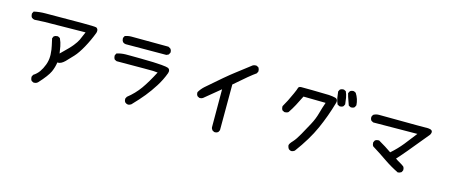

<svg xmlns="http://www.w3.org/2000/svg" viewBox="-50 -1423 5100 2168"><g transform="rotate(15 2500.0 -339.0)"><path d="M325.2 25.4Q325.2 22.5 325.2 16.6L336.9 -6.8Q377 -32.2 403.3 -69.3Q429.7 -106.4 448.7 -157.2Q467.8 -208 467.8 -260.7Q467.8 -269.5 467.8 -278.3Q463.9 -342.8 454.1 -380.9Q444.3 -418.9 436.5 -460.9L448.2 -486.3Q465.8 -499 487.3 -499Q490.2 -499 496.1 -499L520.5 -486.3Q542 -439.5 549.8 -396.5Q557.6 -353.5 562.5 -316.4Q664.1 -414.1 693.4 -452.1Q725.6 -492.2 742.2 -525.4Q756.8 -556.6 784.2 -623Q361.3 -619.1 305.2 -617.2Q249 -615.2 191.4 -611.3Q171.9 -613.3 157.2 -626Q144.5 -642.6 144.5 -664.1Q144.5 -667 144.5 -672.9L157.2 -698.2Q223.6 -712.9 289.1 -712.9Q668.9 -714.8 719.7 -714.8Q864.3 -714.8 884.8 -709Q892.6 -706.1 897.5 -700.2Q907.2 -690.4 907.2 -673.8Q907.2 -661.1 903.3 -648.4Q868.2 -555.7 820.8 -469.7Q773.4 -383.8 731 -337.9Q688.5 -292 650.4 -252.9Q608.4 -211.9 571.3 -211.9H569.3L564.5 -213.9Q556.6 -155.3 532.2 -100.6Q504.9 -41 414.1 57.6Q396.5 76.2 369.1 76.2Q366.2 76.2 361.3 76.2L337.9 64.5Q325.2 46.9 325.2 25.4Z M1687.5 -395.5Q1657.2 -399.4 1634.8 -399.9Q1612.3 -400.4 1535.6 -400.4Q1459 -400.4 1209 -399.4H1207L1182.6 -411.1Q1174.8 -422.9 1172.9 -430.7Q1169.9 -441.4 1169.9 -447.3Q1169.9 -453.1 1169.9 -459L1182.6 -483.4Q1232.4 -499 1285.2 -500Q1302.7 -500 1342.3 -500Q1381.8 -500 1460.9 -499Q1634.8 -497.1 1706.1 -490.2Q1769.5 -484.4 1785.2 -477.5Q1807.6 -467.8 1807.6 -440.4Q1807.6 -431.6 1803.7 -419.9Q1772.5 -335 1723.6 -257.8Q1674.8 -180.7 1622.6 -116.2Q1570.3 -51.8 1494.1 27.3Q1477.5 39.1 1458 41Q1438.5 39.1 1423.8 26.4Q1411.1 11.7 1411.1 -9.8Q1411.1 -12.7 1411.1 -18.6L1422.9 -41Q1505.9 -106.4 1564.5 -188.5Q1621.1 -267.6 1687.5 -395.5ZM1209 -664.1Q1209 -667 1209 -672.9L1221.7 -697.3Q1258.8 -710.9 1296.9 -710.9L1730.5 -709L1754.9 -695.3Q1769.5 -679.7 1769.5 -658.2Q1769.5 -654.3 1769.5 -649.4L1755.9 -625L1731.4 -613.3L1256.8 -611.3Q1237.3 -612.3 1221.7 -626Q1209 -642.6 1209 -664.1Z M2223.6 -241.2Q2220.7 -241.2 2215.8 -241.2L2193.4 -252.9Q2179.7 -268.6 2179.7 -290Q2179.7 -293 2179.7 -298.8Q2203.1 -338.9 2239.3 -372.1Q2448.2 -555.7 2528.3 -616.2L2689.5 -740.2Q2710 -759.8 2738.3 -759.8Q2741.2 -759.8 2746.1 -759.8L2770.5 -748L2771.5 -746.1Q2783.2 -730.5 2783.2 -709Q2783.2 -706.1 2783.2 -700.2L2771.5 -676.8Q2709 -634.8 2537.1 -483.4L2536.1 50.8L2524.4 74.2Q2508.8 87.9 2487.3 87.9Q2484.4 87.9 2478.5 87.9L2456.1 76.2Q2441.4 59.6 2440.4 41L2439.5 -401.4Q2269.5 -261.7 2268.6 -260.7Q2249 -241.2 2223.6 -241.2Z M3193.4 -335Q3190.4 -335 3184.6 -335L3161.1 -346.7Q3153.3 -357.4 3150.9 -367.2Q3148.4 -377 3148.4 -382.8Q3148.4 -388.7 3148.4 -394.5Q3190.4 -464.8 3235.4 -566.4Q3259.8 -621.1 3261.7 -632.8Q3263.7 -641.6 3269.5 -647.5Q3278.3 -656.2 3296.9 -656.2Q3331.1 -656.2 3430.7 -655.3Q3596.7 -653.3 3621.1 -651.4Q3667 -648.4 3697.3 -640.6Q3709 -637.7 3716.8 -629.9Q3725.6 -621.1 3725.6 -604.5Q3725.6 -593.8 3721.7 -582Q3675.8 -420.9 3607.4 -268.1Q3539.1 -115.2 3412.1 55.7Q3395.5 68.4 3376 70.3Q3364.3 69.3 3357.4 65.4Q3342.8 58.6 3340.8 53.7Q3329.1 36.1 3327.1 15.6Q3328.1 4.9 3336.9 -8.8Q3345.7 -22.5 3365.2 -43Q3397.5 -78.1 3436 -147.5Q3474.6 -216.8 3511.7 -285.6Q3548.8 -354.5 3567.4 -423.8Q3585.9 -493.2 3608.4 -555.7L3348.6 -559.6Q3317.4 -496.1 3291.5 -447.3Q3265.6 -398.4 3231.4 -347.7Q3214.8 -335 3193.4 -335ZM3761.7 -753.9Q3764.6 -753.9 3770.5 -753.9L3794.9 -741.2Q3810.5 -706.1 3816.4 -670.9Q3822.3 -635.7 3826.2 -596.7L3814.5 -573.2Q3804.7 -564.5 3795.4 -562Q3786.1 -559.6 3780.3 -559.6Q3774.4 -559.6 3768.6 -559.6L3744.1 -572.3Q3727.5 -608.4 3721.7 -643.6Q3715.8 -678.7 3711.9 -716.8L3723.6 -740.2Q3739.3 -753.9 3761.7 -753.9ZM3837.9 -752Q3853.5 -765.6 3874 -765.6Q3877.9 -765.6 3883.8 -765.6L3907.2 -753.9Q3947.3 -691.4 3951.2 -619.1L3939.5 -594.7Q3929.7 -585.9 3920.4 -583.5Q3911.1 -581.1 3905.3 -581.1Q3899.4 -581.1 3893.6 -581.1L3869.1 -593.8Q3841.8 -669.9 3835.9 -688.5Q3830.1 -707 3825.2 -727.5Z M4243.2 -256.8Q4243.2 -259.8 4243.2 -265.6L4254.9 -289.1Q4265.6 -296.9 4275.4 -299.3Q4285.2 -301.8 4291 -301.8Q4296.9 -301.8 4302.7 -301.8Q4388.7 -252.9 4457 -205.1Q4529.3 -268.6 4587.4 -340.8Q4645.5 -413.1 4700.2 -485.4L4185.5 -481.4L4162.1 -493.2Q4148.4 -508.8 4148.4 -530.3Q4148.4 -533.2 4148.4 -539.1L4160.2 -562.5L4163.1 -564.5Q4190.4 -581.1 4226.6 -581.1Q4576.2 -578.1 4671.4 -578.1Q4766.6 -578.1 4773.9 -578.6Q4781.2 -579.1 4786.1 -579.1Q4809.6 -579.1 4831.1 -573.2Q4838.9 -570.3 4843.8 -565.4Q4851.6 -557.6 4851.6 -545.4Q4851.6 -533.2 4841.8 -514.6Q4590.8 -206.1 4539.1 -154.3Q4561.5 -137.7 4580.1 -127.9Q4611.3 -110.4 4638.7 -90.8Q4651.4 -76.2 4651.4 -54.7Q4651.4 -51.8 4651.4 -45.9L4639.6 -22.5Q4622.1 -9.8 4598.6 -7.8Q4507.8 -51.8 4424.8 -109.4Q4341.8 -167 4255.9 -219.7Q4243.2 -235.4 4243.2 -256.8Z"/></g></svg>

Font: JasonHandwriting2
Style: SemiBold
Weight: 600
Version: Version 1.04.7